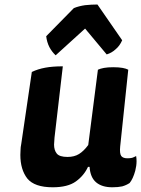

<svg xmlns="http://www.w3.org/2000/svg" viewBox="-20 -794 613 834"><path d="M252.9 -505.9Q208 -505.9 176.8 -500Q144.5 -494.1 118.2 -481.4Q102.5 -377 72.3 -168.9Q69.3 -154.3 69.3 -143.6Q68.4 -131.8 68.4 -121.1Q68.4 -57.6 98.6 -18.6Q129.9 19.5 209 19.5Q274.4 19.5 309.6 -5.9Q344.7 -31.2 362.3 -69.3Q364.3 -69.3 369.1 -69.3Q372.1 -23.4 397.5 -2Q422.9 19.5 467.8 19.5Q493.2 19.5 510.7 15.6Q528.3 10.7 543 1Q557.6 -16.6 567.4 -51.8Q573.2 -74.2 573.2 -93.8Q573.2 -105.5 571.3 -116.2Q562.5 -111.3 553.7 -108.4Q544.9 -106.4 533.2 -106.4Q514.6 -106.4 506.8 -116.2Q499 -127 502 -157.2Q513.7 -268.6 537.1 -491.2Q528.3 -496.1 512.7 -499Q496.1 -502 471.7 -502Q448.2 -502 431.6 -499Q416 -496.1 405.3 -491.2Q390.6 -381.8 363.3 -164.1Q343.8 -137.7 323.2 -125Q302.7 -112.3 273.4 -112.3Q238.3 -112.3 226.6 -127Q214.8 -141.6 214.8 -166Q214.8 -172.9 215.8 -180.7Q215.8 -189.5 216.8 -196.3Q228.5 -299.8 252.9 -505.9ZM180.7 -636.7Q183.6 -611.3 194.3 -589.8Q205.1 -569.3 221.7 -553.7Q264.6 -592.8 349.6 -669.9Q373 -641.6 443.4 -557.6Q465.8 -564.5 482.4 -580.1Q500 -594.7 510.7 -619.1Q474.6 -670.9 403.3 -774.4Q377 -774.4 349.6 -771.5Q322.3 -767.6 300.8 -758.8Q260.7 -718.8 180.7 -636.7Z"/></svg>

Font: cl
Style: Bold Italic
Weight: 400
Designer: Mitja Miklavcic
Version: Version 7.504; 2011; Build 1022